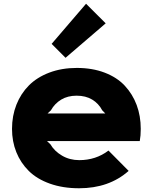

<svg xmlns="http://www.w3.org/2000/svg" viewBox="-20 -1007 825 1037"><path d="M236.8 -394H548.8L532.2 -411.1Q512.7 -448.2 477.8 -469.2Q442.9 -490.2 394 -490.2Q345.7 -490.2 310.5 -469Q275.4 -447.8 254.9 -411.1ZM740.2 -311Q740.2 -273.9 734.9 -245.1H233.9L252 -228Q273.9 -190.4 315.2 -166.3Q356.4 -142.1 408.2 -142.1Q498 -142.1 565.9 -193.8L674.8 -84Q568.8 9.8 407.2 9.8Q319.3 9.8 249.5 -15.1Q179.7 -40 135.5 -83.7Q91.3 -127.4 68.1 -185.3Q44.9 -243.2 44.9 -311Q44.9 -381.3 68.6 -441.4Q92.3 -501.5 136.2 -545.7Q180.2 -589.8 246.8 -615Q313.5 -640.1 395 -640.1Q479 -640.1 545.7 -614.5Q612.3 -588.9 654.3 -543.7Q696.3 -498.5 718.3 -439.5Q740.2 -380.4 740.2 -311ZM444.8 -986.8 550.8 -880.9 334 -694.8 258.8 -770Z"/></svg>

Font: Sinkin Sans 800 Black
Style: Regular
Weight: 900
Designer: Keith Bates
Foundry: K-Type
Version: Sinkin Sans (version 1.0)  by Keith Bates   •   © 2014   www